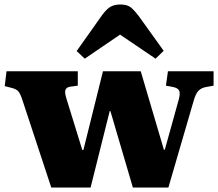

<svg xmlns="http://www.w3.org/2000/svg" viewBox="-20 -834 970 854"><path d="M208 0 80 -388Q71 -416 62 -427Q53 -438 32 -443L1 -451L9 -517H326V-453L290 -448Q275 -445 271 -434Q267 -423 275 -397L346 -167H351L438 -517H606L709 -168H713L775 -391Q783 -420 776.5 -431.5Q770 -443 750 -447L718 -453L727 -517H930V-453L897 -447Q877 -444 863.5 -431Q850 -418 840 -381L729 0H571L471 -340H468L383 0ZM357 -573 321 -607 435 -768Q456 -796 473.5 -805Q491 -814 515 -814Q546 -814 562 -801Q578 -788 599 -760L708 -608L672 -573L514 -680Z"/></svg>

Font: Literata 36pt ExtraBold
Style: Regular
Weight: 800
Designer: Latin by Veronika Burian and Jose Scaglione. Greek by Irene Vlachou. Cyrillic by Vera Evstafieva.
Foundry: TypeTogether
Version: Version 3.002